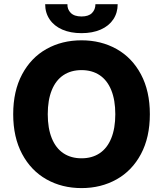

<svg xmlns="http://www.w3.org/2000/svg" viewBox="-20 -915 802 944"><path d="M380.9 9.8Q284.7 9.8 208.5 -33.2Q132.3 -76.2 88.6 -158.2Q44.9 -240.2 44.9 -353.5Q44.9 -467.3 88.6 -549.3Q132.3 -631.3 208.5 -674.1Q284.7 -716.8 380.9 -716.8Q476.6 -716.8 553 -674.1Q629.4 -631.3 673.1 -549.3Q716.8 -467.3 716.8 -353.5Q716.8 -239.7 673.1 -157.7Q629.4 -75.7 553 -33Q476.6 9.8 380.9 9.8ZM380.9 -570.3Q329.1 -570.3 291.7 -545.4Q254.4 -520.5 234.6 -471.7Q214.8 -422.9 214.8 -353.5Q214.8 -284.2 234.6 -235.4Q254.4 -186.5 291.7 -161.6Q329.1 -136.7 380.9 -136.7Q432.6 -136.7 470 -161.6Q507.3 -186.5 527.1 -235.4Q546.9 -284.2 546.9 -353.5Q546.9 -422.9 527.1 -471.7Q507.3 -520.5 470 -545.4Q432.6 -570.3 380.9 -570.3ZM380.9 -752Q326.7 -752 286.4 -769.5Q246.1 -787.1 224.1 -819.6Q202.1 -852.1 202.1 -894.5H311.5Q310.5 -869.1 327.9 -851.6Q345.2 -834 380.9 -834Q415.5 -834 432.4 -851.1Q449.2 -868.2 449.2 -894.5H558.6Q558.6 -852.1 536.9 -819.6Q515.1 -787.1 474.9 -769.5Q434.6 -752 380.9 -752Z"/></svg>

Font: Pretendard Std ExtraBold
Style: Regular
Weight: 800
Designer: Base glyphs from Inter by Rasmus Andersson; Hangeul glyphs from Noto Sans CJK(Source Han Sans) by Jang Soo-young and Kan
Foundry: Kil Hyung-jin
Version: Version 1.309